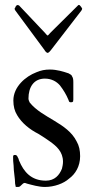

<svg xmlns="http://www.w3.org/2000/svg" viewBox="-20 -729 374 762"><path d="M79 -3C80 -3 82 -2 88 0C107 5 134 13 158 13C196 13 233 -1 254 -20C279 -38 298 -69 298 -109C298 -132 294 -151 284 -168C247 -242 148 -260 98 -322C95 -328 93 -333 93 -338C93 -383 114 -417 158 -417C185 -417 205 -405 218 -390C231 -373 243 -354 252 -332C254 -326 254 -323 262 -323C266 -323 268 -324 270 -326C270 -329 271 -331 271 -334V-402C271 -414 270 -420 266 -426C264 -433 259 -433 252 -438C231 -445 206 -453 178 -453C159 -453 142 -450 124 -442C82 -426 33 -385 33 -330C33 -307 38 -288 48 -272C66 -241 98 -215 132 -198C148 -188 164 -178 179 -167C204 -149 230 -127 230 -87C230 -78 228 -68 226 -60C216 -34 197 -12 162 -12C103 -12 74 -48 56 -91C55 -93 54 -95 54 -98C50 -104 49 -114 40 -114C37 -114 34 -114 34 -112C32 -112 32 -109 32 -106C32 -97 32 -85 34 -72C34 -48 40 -22 40 0C42 8 42 13 43 13H52C64 13 67 -3 79 -3ZM297 -708C296 -708 295 -709 294 -709C293 -710 291 -709 290 -708L179 -598C179 -598 171 -588 169 -588C167 -588 159 -598 159 -598L55 -708H52C52 -709 51 -709 50 -709C49 -709 47 -708 46 -708C45 -706 44 -705 42 -703C42 -701 40 -699 40 -698C38 -696 38 -695 38 -694C38 -693 39 -690 41 -687L157 -530C158 -527 165 -519 169 -519C173 -519 180 -527 182 -530L303 -687C305 -690 306 -693 306 -694C306 -695 306 -696 304 -698C304 -701 298 -705 297 -708Z"/></svg>

Font: fbb
Style: Regular
Weight: 400
Designer: David J. Perry, Michael Sharpe
Version: Version 1.045